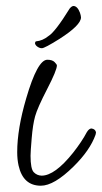

<svg xmlns="http://www.w3.org/2000/svg" viewBox="-20 -583 333 626"><path d="M137.7 -465.3Q159.7 -478.5 207.5 -555.7Q213.9 -563 219.2 -563.5Q232.4 -563.5 240.7 -541.5Q243.7 -532.7 244.1 -526.4Q244.1 -501 173.8 -456.1Q125.5 -425.8 116.5 -425.8Q107.4 -425.8 99.1 -433.1Q93.8 -438.5 94.2 -442.9Q94.7 -447.3 97.7 -448.2Q119.1 -450.2 137.7 -465.3ZM291.5 -143.6Q273.4 -92.8 219.7 -40Q156.2 22.5 113.3 22.5Q55.2 22.5 40.5 -43.5Q36.1 -63.5 36.1 -86.9Q36.1 -162.6 65.4 -262.2Q102.1 -388.2 134.3 -388.2Q150.4 -388.2 158 -380.6Q165.5 -373 165.5 -369.6Q165.5 -354 133.8 -292.7Q102.1 -231.4 94.5 -203.9Q86.9 -176.3 83.3 -132.1Q79.6 -87.9 79.6 -75.2Q79.6 -32.2 90.1 -21.5Q100.6 -10.7 115.7 -10.3Q158.7 -10.3 218.3 -85Q247.1 -121.6 263.2 -152.3Q270.5 -164.1 278.3 -164.1Q291.5 -162.1 293 -150.9Q293 -149.4 291.5 -143.6Z"/></svg>

Font: Kristi
Style: Regular
Weight: 400
Italic angle: -15°
Version: Version 1.004